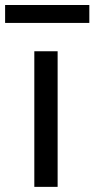

<svg xmlns="http://www.w3.org/2000/svg" viewBox="-58 -728 368 748"><path d="M166.5 0H75.7V-528.3H166.5ZM290 -638.7H-38.1V-708.5H290Z"/></svg>

Font: MAUL
Style: Regular
Weight: 400
Designer: MAUL
Version: Version 1.0; 2020; ttfautohint (v1.8.3)